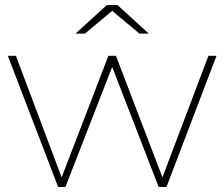

<svg xmlns="http://www.w3.org/2000/svg" viewBox="-20 -740 888 760"><path d="M210 0 11 -519H43L224 -38L409 -519H439L623 -38L805 -519H837L639 0H608L424 -475L239 0ZM279 -607 403 -720H445L569 -607H532L424 -697L316 -607Z"/></svg>

Font: Montserrat Thin ExtraLight
Style: Regular
Weight: 250
Version: Version 9.000